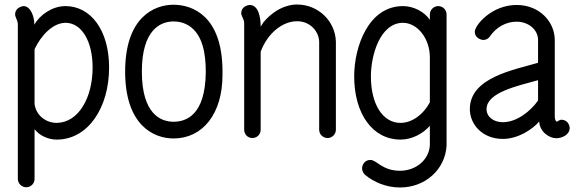

<svg xmlns="http://www.w3.org/2000/svg" viewBox="-20 -603 2564 850"><path d="M269 -502H270C342 -502 390 -420 390 -304C390 -171 328 -60 231 -59C183 -59 140 -92 133 -142V-385C162 -447 214 -501 269 -502ZM132 -494C133 -525 117 -576 84 -576C83 -576 47 -572 47 -539C47 -526 59 -513 59 -495V189C59 209 76 226 96 226C117 226 133 209 133 189V-31C157 0 197 15 231 15C371 15 463 -128 463 -304C463 -470 381 -576 270 -576H268C209 -575 156 -536 132 -494Z M534 -286C534 -47 662 10 748 10C878 10 965 -100 965 -271V-272C965 -273 965 -282 965 -292C963 -530 835 -582 748 -582C662 -582 534 -526 534 -286ZM748 -508C788 -508 809 -493 815 -490C879 -450 891 -362 891 -284C891 -284 891 -283 891 -283C889 -94 805 -64 748 -64C692 -64 608 -98 608 -286C608 -473 692 -508 748 -508Z M1061 -500V-29C1061 -8 1077 8 1097 8C1118 8 1134 -8 1134 -29V-374C1164 -455 1230 -509 1295 -509C1356 -509 1392 -461 1393 -418V-29C1393 -8 1410 8 1430 8C1450 8 1467 -8 1467 -29V-419C1464 -510 1389 -583 1295 -583C1280 -583 1212 -582 1146 -504L1134 -485C1134 -528 1124 -581 1085 -581C1084 -581 1048 -578 1048 -544C1048 -531 1061 -519 1061 -500Z M1753 -59C1674 -59 1622 -142 1622 -265C1622 -361 1664 -502 1764 -502C1827 -502 1883 -434 1883 -349V-150C1855 -97 1805 -59 1753 -59ZM1583 142C1583 159 1594 169 1596 171C1635 203 1689 227 1751 227C1863 227 1951 147 1957 42V-539C1957 -559 1941 -576 1920 -576C1900 -576 1883 -559 1883 -539V-515C1860 -550 1812 -576 1764 -576C1611 -576 1548 -396 1548 -265C1548 -99 1630 15 1753 15C1805 15 1853 -12 1883 -46V40C1879 107 1819 153 1751 153C1672 153 1648 105 1620 105C1595 105 1583 126 1583 142Z M2362 -248V-158C2329 -111 2268 -62 2206 -62C2166 -62 2134 -85 2134 -120C2134 -193 2268 -222 2362 -248ZM2082 -463C2082 -429 2119 -426 2119 -426C2131 -426 2143 -432 2149 -442C2176 -482 2220 -507 2267 -507C2318 -507 2362 -473 2362 -426V-325C2258 -294 2060 -261 2060 -120C2060 -53 2115 12 2206 12C2277 12 2341 -34 2367 -65C2370 -18 2412 9 2443 9C2467 9 2502 -6 2502 -36C2502 -51 2491 -73 2465 -73C2455 -73 2447 -62 2443 -65C2443 -66 2436 -70 2436 -87V-426C2436 -505 2370 -581 2267 -581C2156 -581 2082 -491 2082 -463Z"/></svg>

Font: LS
Style: Regular
Weight: 400
Designer: BSozoo
Foundry: BSozoo
Version: Version 001.000